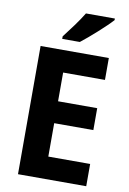

<svg xmlns="http://www.w3.org/2000/svg" viewBox="-100 -993 707 1053"><g transform="rotate(10 253.0 -466.5)"><path d="M452 -924V-933H291C265 -889 220 -830 187 -787V-773H285C334 -811 418 -886 452 -924ZM457 0V-124H224V-310H442V-432H224V-592H457V-714H77V0Z"/></g></svg>

Font: Noto Sans Myanmar UI SemiCondensed
Style: Bold
Weight: 700
Width: 4
Designer: Monotype Design Team
Foundry: Monotype Imaging Inc.
Version: Version 2.103